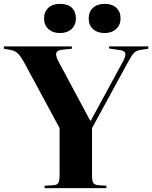

<svg xmlns="http://www.w3.org/2000/svg" viewBox="-35 -969 784 989"><path d="M503.9 -798.8Q466.3 -798.8 444.1 -819.3Q421.9 -839.8 421.9 -874Q421.9 -908.2 444.1 -928.7Q466.3 -949.2 503.9 -949.2Q542.5 -949.2 564.2 -929Q585.9 -908.7 585.9 -874Q585.9 -840.3 563.2 -819.6Q540.5 -798.8 503.9 -798.8ZM273.9 -798.8Q237.3 -798.8 214.6 -819.3Q191.9 -839.8 191.9 -874Q191.9 -908.2 214.1 -928.7Q236.3 -949.2 273.9 -949.2Q313.5 -949.2 334.7 -929.2Q356 -909.2 356 -874Q356 -840.3 333.5 -819.6Q311 -798.8 273.9 -798.8ZM194.8 0V-12.2L241.2 -15.1Q259.8 -16.6 265.9 -27.3Q272 -38.1 272 -68.8V-309.1L87.9 -649.9Q70.3 -681.2 56.4 -694.3Q42.5 -707.5 19 -711.9L-15.1 -717.8V-730H335V-717.8L285.2 -712.9Q261.2 -710 255.6 -697.8Q250 -685.5 263.2 -658.2L429.2 -348.1H433.1L601.1 -657.2Q614.3 -683.1 609.9 -695.6Q605.5 -708 582 -710.9L526.9 -719.2V-730H729V-717.8L689 -711.9Q668.9 -709 657 -698Q645 -687 627.9 -655.8L439 -309.1V-64.9Q439 -36.6 445.8 -26.6Q452.6 -16.6 472.2 -15.1L513.2 -12.2V0Z"/></svg>

Font: Display Regular
Style: Bold
Weight: 700
Designer: Latin by Veronika Burian and Jose Scaglione. Greek by Irene Vlachou. Cyrillic by Vera Evstafieva.
Foundry: TypeTogether
Version: Version 3.002